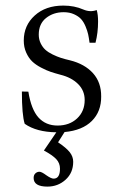

<svg xmlns="http://www.w3.org/2000/svg" viewBox="-20 -467 447 694"><path d="M151.4 207.5Q101.6 207.5 101.6 176.3Q101.6 165.5 107.9 159.7Q114.3 153.8 122.6 153.8Q130.4 153.8 147.5 166.5Q165 178.7 173.8 178.7Q196.8 178.7 196.8 142.6Q196.8 122.6 183.3 108.2Q169.9 93.8 138.7 77.1L183.6 11.2Q111.8 10.3 69.3 -19.5Q59.1 -51.3 59.1 -136.2L82.5 -135.7Q92.8 -71.3 119.1 -42.2Q145.5 -13.2 188 -13.2Q231 -13.2 258.5 -38.8Q286.1 -64.5 286.1 -105.5Q286.1 -139.6 262.2 -163.3Q238.3 -187 198.7 -196.8Q178.7 -202.1 163.3 -207.3Q147.9 -212.4 128.4 -222.7Q108.9 -232.9 96.2 -245.1Q83.5 -257.3 74.7 -276.9Q65.9 -296.4 65.9 -320.3Q65.9 -375 105.5 -410.9Q145 -446.8 209 -446.8Q249 -446.8 281.2 -432.6Q306.2 -421.9 329.6 -430.7Q334.5 -414.1 334.5 -389.2Q334.5 -348.6 325.2 -312.5H303.7Q301.3 -330.6 298.6 -343Q295.9 -355.5 289.1 -371.8Q282.2 -388.2 272.9 -398.2Q263.7 -408.2 247.6 -415.5Q231.4 -422.9 210 -422.9Q172.9 -422.9 146.5 -401.9Q120.1 -380.9 120.1 -341.8Q120.1 -324.7 127 -310.5Q133.8 -296.4 144 -287.1Q154.3 -277.8 170.4 -270Q186.5 -262.2 200.2 -257.8Q213.9 -253.4 232.9 -249Q286.1 -235.8 316.2 -202.4Q346.2 -168.9 345.7 -118.2Q346.2 -64 312 -29.8Q277.8 4.4 213.4 10.3L189.9 47.4Q219.7 67.4 232.2 83.3Q244.6 99.1 244.6 117.7Q244.6 157.7 217 182.6Q189.5 207.5 151.4 207.5Z"/></svg>

Font: Elstob Light
Style: Regular
Weight: 300
Designer: Peter S. Baker
Version: Version 1.015